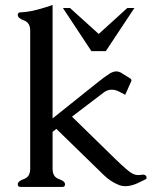

<svg xmlns="http://www.w3.org/2000/svg" viewBox="-20 -734 608 754"><path d="M227.1 -702.6H254.9L367.7 -600.6L480 -702.6H507.8L395.5 -533.2H338.9ZM186.5 -216.3V-71.3Q186.5 -39.6 210.9 -31Q235.4 -22.5 235.4 -10.3Q235.4 0 225.6 0H60.1Q49.8 0 49.8 -10.3Q49.8 -22.5 74.2 -31Q98.6 -39.6 98.6 -71.3V-613.8Q98.6 -645 74.2 -653.8Q49.8 -662.6 49.8 -675.3Q49.8 -685.5 60.1 -685.5Q92.3 -687 123.8 -695.3Q155.3 -703.6 186.5 -714.4V-269L359.4 -407.2Q389.2 -431.6 412.1 -445.8Q425.3 -453.6 437 -453.6Q445.8 -453.6 454.1 -449.2L490.2 -426.8Q496.1 -422.9 496.1 -418Q496.1 -415.5 494.6 -413.1L471.7 -361.8L447.3 -374.5Q432.6 -381.8 418.9 -381.8Q402.3 -381.8 387.7 -371.1Q316.9 -317.9 262.7 -275.9L432.6 -109.9Q485.4 -58.6 501 -51.8Q512.2 -46.4 523.9 -46.4Q528.8 -46.4 534.2 -47.4Q538.1 -48.3 541.5 -48.3Q551.3 -48.3 554.7 -41Q555.7 -38.1 555.7 -36.1Q555.7 -31.2 550.8 -29.3L519.5 -14.2Q494.1 -2.9 472.2 -2.9Q458 -2.9 445.3 -8.3Q413.6 -21 387.2 -46.9L201.2 -228Q197.3 -224.1 186.5 -216.3Z"/></svg>

Font: Caudex
Style: Regular
Weight: 400
Version: Version 1.01